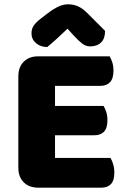

<svg xmlns="http://www.w3.org/2000/svg" viewBox="-20 -867 588 890"><path d="M158 3Q115 3 90 -22Q65 -47 65 -90V-513Q65 -556 90 -581Q115 -606 158 -606H488Q495 -595 500.5 -578Q506 -561 506 -540Q506 -503 490 -486Q474 -469 446 -469H235V-376H460Q467 -365 472.5 -348Q478 -331 478 -310Q478 -273 462 -256.5Q446 -240 418 -240H235V-135H492Q499 -124 504.5 -106Q510 -88 510 -67Q510 -30 494 -13.5Q478 3 450 3ZM293 -734Q269 -711 245 -689Q221 -667 199 -649Q168 -649 147 -667Q126 -685 126 -712Q126 -733 136 -748Q146 -763 173 -784L202 -806Q231 -828 253 -837.5Q275 -847 295 -847Q321 -847 342 -837.5Q363 -828 386 -805L467 -724Q467 -688 448.5 -670Q430 -652 398 -652Q378 -652 361 -665Q344 -678 320 -704Z"/></svg>

Font: Baloo Thambi 2 ExtraBold
Style: Regular
Weight: 800
Designer: Aadarsh Rajan and Ek Type
Foundry: Ek Type
Version: Version 1.640;hotconv 1.0.111;makeotfexe 2.5.65597; ttfautoh